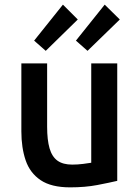

<svg xmlns="http://www.w3.org/2000/svg" viewBox="-20 -795 600 827"><path d="M282 12Q201 12 155 -19Q109 -50 90.5 -104.5Q72 -159 72 -229V-522H183V-249Q183 -192 193.5 -156Q204 -120 227.5 -103Q251 -86 291 -86Q314 -86 338 -89Q362 -92 373 -94V-522H485V-16Q451 -8 399 2Q347 12 282 12ZM177 -576 127 -620 251 -775 315 -711ZM357 -576 307 -620 431 -775 496 -711Z"/></svg>

Font: Ubuntu Sans Mono Medium
Style: Regular
Weight: 500
Monospace: yes
Designer: Dalton Maag Ltd
Foundry: Dalton Maag Ltd
Version: Version 1.006